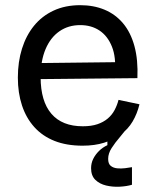

<svg xmlns="http://www.w3.org/2000/svg" viewBox="-20 -550 599 742"><path d="M490 164Q470 170 443 171.5Q416 173 390.5 167Q365 161 348.5 145Q332 129 332 100Q332 81 340 64.5Q348 48 362 34Q376 20 395 11V-40L471 -81L479 -67Q463 -43 444 -21Q425 1 411.5 22Q398 43 398 64Q398 83 408 91Q418 99 433 100.5Q448 102 463.5 100Q479 98 490 96ZM299 13Q237 13 190.5 -5.5Q144 -24 112.5 -59Q81 -94 65 -142.5Q49 -191 49 -250Q49 -311 65 -362Q81 -413 111.5 -450.5Q142 -488 187 -509Q232 -530 290 -530Q342 -530 384 -512.5Q426 -495 455.5 -460Q485 -425 499.5 -372Q514 -319 511 -248L106 -244V-306L454 -310L424 -268Q429 -329 412.5 -370Q396 -411 364.5 -432Q333 -453 290 -453Q244 -453 209.5 -429Q175 -405 156 -360Q137 -315 137 -252Q137 -159 178.5 -110.5Q220 -62 300 -62Q333 -62 356.5 -70Q380 -78 396.5 -92Q413 -106 423 -125Q433 -144 438 -164L519 -147Q510 -110 492.5 -80.5Q475 -51 447 -30.5Q419 -10 382.5 1.5Q346 13 299 13Z"/></svg>

Font: Bricolage Grotesque 24pt
Style: Regular
Weight: 400
Designer: Mathieu Triay
Foundry: Atelier Triay
Version: Version 1.001;gftools[0.9.33.dev8+g029e19f]